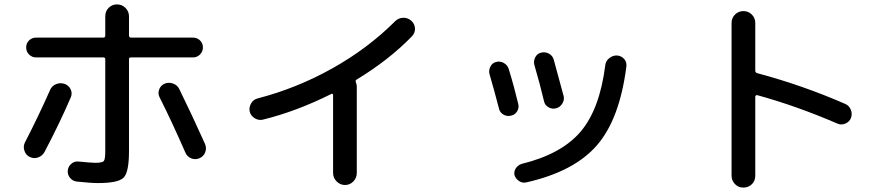

<svg xmlns="http://www.w3.org/2000/svg" viewBox="-20 -810 4040 870"><path d="M411.1 -72.3Q443.4 -72.3 450.2 -80.1Q457 -87.9 457 -125V-542Q457 -549.8 448.2 -549.8H143.6Q125 -549.8 111.8 -563Q98.6 -576.2 98.6 -595.2Q98.6 -614.3 111.8 -627Q125 -639.6 143.6 -639.6H448.2Q457 -639.6 457 -649.4V-736.3Q457 -759.8 472.7 -774.9Q488.3 -790 509.8 -790Q533.2 -790 548.8 -773.9Q564.5 -757.8 564.5 -736.3V-649.4Q564.5 -640.6 573.2 -639.6H854.5Q873 -639.6 886.2 -627Q899.4 -614.3 899.4 -595.2Q899.4 -576.2 886.2 -563Q873 -549.8 854.5 -549.8H573.2Q564.5 -549.8 564.5 -542V-125Q564.5 -29.3 540 -4.9Q515.6 19.5 423.8 19.5Q390.6 19.5 328.1 12.7Q309.6 10.7 297.4 -3.9Q285.2 -18.6 287.1 -38.1Q289.1 -55.7 303.2 -67.9Q317.4 -80.1 335 -78.1Q393.6 -72.3 411.1 -72.3ZM115.2 -98.6Q97.7 -106.4 90.8 -126.5Q84 -146.5 92.8 -164.1Q153.3 -281.2 207 -402.3Q214.8 -420.9 233.9 -428.7Q252.9 -436.5 273.4 -429.7Q292 -422.9 300.3 -404.8Q308.6 -386.7 300.8 -369.1Q252 -254.9 181.6 -121.1Q171.9 -103.5 152.8 -96.7Q133.8 -89.8 115.2 -98.6ZM792 -407.2Q850.6 -288.1 909.2 -157.2Q917 -138.7 909.7 -119.6Q902.3 -100.6 883.3 -92.8Q864.3 -85 845.7 -92.8Q827.1 -100.6 819.3 -120.1Q758.8 -258.8 703.1 -369.1Q694.3 -386.7 701.2 -404.8Q708 -422.9 725.6 -430.7Q744.1 -438.5 763.7 -431.6Q783.2 -424.8 792 -407.2Z M1169.9 -267.6Q1151.4 -263.7 1133.8 -274.4Q1116.2 -285.2 1111.3 -304.7Q1107.4 -323.2 1117.7 -341.3Q1127.9 -359.4 1148.4 -364.3Q1325.2 -410.2 1486.3 -500.5Q1647.5 -590.8 1770.5 -713.9Q1785.2 -728.5 1806.2 -729.5Q1827.1 -730.5 1843.3 -716.3Q1859.4 -702.1 1860.4 -681.2Q1861.3 -660.2 1845.7 -644.5Q1742.2 -538.1 1595.7 -449.2Q1588.9 -445.3 1592.8 -436.5Q1596.7 -424.8 1596.7 -418.9V-26.4Q1596.7 -3.9 1581.1 12.2Q1565.4 28.3 1543.5 28.3Q1521.5 28.3 1505.4 12.2Q1489.3 -3.9 1489.3 -26.4V-379.9Q1489.3 -382.8 1486.8 -384.3Q1484.4 -385.7 1482.4 -384.8Q1322.3 -304.7 1169.9 -267.6Z M2776.4 -558.6Q2795.9 -556.6 2808.1 -543Q2820.3 -529.3 2818.4 -509.8Q2788.1 -270.5 2684.6 -151.4Q2581.1 -32.2 2364.3 16.6Q2347.7 20.5 2332.5 10.7Q2317.4 1 2311.5 -15.6Q2307.6 -32.2 2316.9 -46.9Q2326.2 -61.5 2343.8 -67.4Q2523.4 -111.3 2610.4 -212.9Q2697.3 -314.5 2722.7 -514.6Q2724.6 -534.2 2741.2 -546.9Q2757.8 -559.6 2776.4 -558.6ZM2241.2 -317.4Q2217.8 -407.2 2198.2 -473.6Q2193.4 -491.2 2202.1 -508.3Q2210.9 -525.4 2228.5 -529.3Q2246.1 -534.2 2263.2 -524.4Q2280.3 -514.6 2285.2 -497.1Q2308.6 -421.9 2328.1 -339.8Q2333 -322.3 2323.7 -306.2Q2314.5 -290 2295.9 -286.1Q2278.3 -281.2 2261.7 -290.5Q2245.1 -299.8 2241.2 -317.4ZM2445.3 -350.6Q2426.8 -428.7 2401.4 -515.6Q2396.5 -533.2 2405.3 -550.3Q2414.1 -567.4 2431.6 -571.3Q2450.2 -576.2 2467.3 -566.9Q2484.4 -557.6 2489.3 -539.1Q2508.8 -468.8 2534.2 -374Q2538.1 -356.4 2527.8 -340.3Q2517.6 -324.2 2500 -319.3Q2482.4 -314.5 2465.8 -323.7Q2449.2 -333 2445.3 -350.6Z M3348.6 40Q3325.2 40 3310.1 23.9Q3294.9 7.8 3294.9 -13.7V-706.1Q3294.9 -728.5 3310.5 -744.1Q3326.2 -759.8 3348.6 -759.8Q3371.1 -759.8 3386.7 -744.1Q3402.3 -728.5 3402.3 -706.1V-490.2Q3402.3 -481.4 3411.1 -478.5Q3616.2 -423.8 3810.5 -338.9Q3828.1 -331.1 3835.4 -312.5Q3842.8 -293.9 3835.9 -275.4Q3829.1 -257.8 3810.5 -250Q3792 -242.2 3774.4 -250Q3588.9 -330.1 3411.1 -378.9Q3408.2 -379.9 3405.3 -377.4Q3402.3 -375 3402.3 -372.1V-13.7Q3402.3 9.8 3386.7 24.9Q3371.1 40 3348.6 40Z"/></svg>

Font: Rounded Mgen+ 2m medium
Style: Regular
Weight: 500
Designer: [Source Han Sans]
Ryoko NISHIZUKA  (kana & ideographs); Paul D. Hunt (Latin, Greek & Cyrillic); Wenlong ZHANG  (bopomofo
Version: Version 1.059.20150602